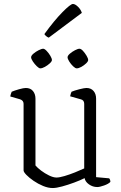

<svg xmlns="http://www.w3.org/2000/svg" viewBox="-20 -944 611 969"><path d="M246 5Q223 5 197.5 -5.5Q172 -16 149.5 -31.5Q127 -47 113 -61.5Q99 -76 99 -84V-420Q99 -437 81 -443L32 -457Q33 -465 35.5 -471.5Q38 -478 39 -481Q53 -487 76 -493.5Q99 -500 110 -500Q134 -500 146.5 -484.5Q159 -469 159 -446V-109Q169 -97 187.5 -83Q206 -69 227.5 -58.5Q249 -48 265 -48Q280 -48 305.5 -55.5Q331 -63 358.5 -74Q386 -85 405 -94V-420Q405 -439 387 -443L334 -458Q337 -473 341 -481Q355 -487 380.5 -493.5Q406 -500 416 -500Q439 -500 452 -485Q465 -470 465 -446V-50L531 -44Q537 -37 537 -26Q528 -16 505.5 -8Q483 0 471 0Q448 0 429 -13.5Q410 -27 407 -45Q385 -34 354 -22.5Q323 -11 293.5 -3Q264 5 246 5ZM367 -599Q360 -599 349 -609.5Q338 -620 329.5 -633.5Q321 -647 321 -655Q321 -663 332.5 -673Q344 -683 358.5 -690.5Q373 -698 381 -698Q389 -698 399 -687Q409 -676 417 -662.5Q425 -649 425 -641Q425 -634 414.5 -624Q404 -614 390.5 -606.5Q377 -599 367 -599ZM183 -599Q177 -599 166 -609.5Q155 -620 146 -633.5Q137 -647 137 -655Q137 -663 148.5 -673Q160 -683 175 -690.5Q190 -698 198 -698Q205 -698 215.5 -687Q226 -676 234 -662.5Q242 -649 242 -641Q242 -634 231 -624Q220 -614 206.5 -606.5Q193 -599 183 -599ZM226 -754Q218 -757 212 -762.5Q206 -768 204 -772Q254 -841 295 -882.5Q336 -924 348 -924Q359 -924 373.5 -910Q388 -896 393 -879Z"/></svg>

Font: Texturina Thin
Style: Regular
Weight: 100
Designer: Guillermo Torres Carreño
Foundry: Omnibus-Type
Version: Version 1.002; ttfautohint (v1.8.3)